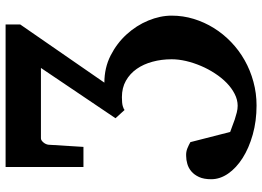

<svg xmlns="http://www.w3.org/2000/svg" viewBox="-146 -565 942 690"><g transform="rotate(-90 325.0 -220.0)"><path d="M582 -618.2 373 -315.9Q426.3 -315.9 470.5 -293.5Q514.6 -271 546.6 -235.8Q578.6 -200.7 596.2 -158Q613.8 -115.2 613.8 -74.2Q613.8 -33.2 602.1 5.1Q590.3 43.5 569.3 77.4Q548.3 111.3 518.8 139.6Q489.3 168 453.4 188.2Q417.5 208.5 376.2 219.7Q335 231 291 231Q234.9 231 186.3 217.3Q137.7 203.6 102.1 180.9Q66.4 158.2 46.1 128.9Q25.9 99.6 25.9 67.9Q25.9 41.5 33.9 24.2Q42 6.8 54.2 -3.4Q66.4 -13.7 81.1 -17.8Q95.7 -22 108.9 -22Q124 -22.9 137 -17.6Q149.9 -12.2 159.2 -6.8L195.8 136.2Q205.1 139.2 216.6 143.8Q228 148.4 240.5 152.6Q252.9 156.7 265.6 159.9Q278.3 163.1 290 163.1Q311.5 163.1 332.5 152.3Q353.5 141.6 372.1 123.5Q390.6 105.5 406.2 81.5Q421.9 57.6 433.1 31.2Q444.3 4.9 450.7 -22.2Q457 -49.3 457 -74.2Q457 -110.4 448.2 -142.8Q439.5 -175.3 422.4 -199.7Q405.3 -224.1 379.9 -238.5Q354.5 -252.9 320.8 -252.9Q299.3 -252.9 288.6 -249.8Q277.8 -246.6 274.9 -243.2L245.1 -275.9L425.8 -543.9H172.9Q168.9 -543.9 165 -541.3Q161.1 -538.6 157.7 -534.4Q154.3 -530.3 152.3 -525.6Q150.4 -521 149.9 -517.1L142.1 -391.1H69.8V-670.9H582Z"/></g></svg>

Font: Charis SIL Eur
Style: Bold
Weight: 700
Foundry: SIL International
Version: Version 5.000